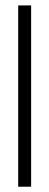

<svg xmlns="http://www.w3.org/2000/svg" viewBox="-20 -706 186 726"><path d="M48.8 -685.5H97.7V0H48.8Z"/></svg>

Font: Caudex
Style: Regular
Weight: 400
Version: Version 1.04